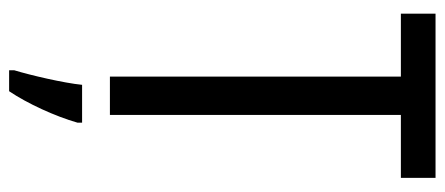

<svg xmlns="http://www.w3.org/2000/svg" viewBox="-297 -457 975 421"><g transform="rotate(90 190.5 -246.5)"><path d="M232 0V-638H370V-714H10V-638H148V0ZM249 71V61H166C162 101 145 174 134 210V221H180C207 181 235 120 249 71Z"/></g></svg>

Font: Noto Sans Sinhala ExtraCondensed
Style: Regular
Weight: 400
Width: 2
Designer: Jelle Bosma - Monotype Design Team
Foundry: Monotype Imaging Inc.
Version: Version 2.006